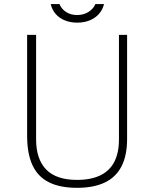

<svg xmlns="http://www.w3.org/2000/svg" viewBox="-20 -890 717 920"><path d="M349 10Q267 10 214 -16.8Q161 -43.5 135.5 -98.8Q110 -154 110 -239V-723H153V-222Q153 -127.5 201.2 -77.8Q249.5 -28 349 -28Q416 -28 460.8 -49.8Q505.5 -71.5 527.8 -114.8Q550 -158 550 -222V-723H589V-224Q589 -145.5 562.5 -93.5Q536 -41.5 482.8 -15.8Q429.5 10 349 10ZM349.5 -781.5Q318 -781.5 291.5 -792Q265 -802.5 247.2 -822.5Q229.5 -842.5 223 -870.5H265Q274 -847.5 296.2 -832.8Q318.5 -818 349.5 -818Q380.5 -818 404 -832.8Q427.5 -847.5 437 -870.5H478.5Q472 -844 454.8 -824Q437.5 -804 410.8 -792.8Q384 -781.5 349.5 -781.5Z"/></svg>

Font: Public Sans Thin Thin
Style: Regular
Weight: 250
Version: Version 2.001